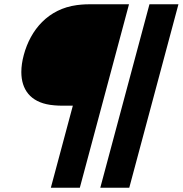

<svg xmlns="http://www.w3.org/2000/svg" viewBox="-20 -740 857 901"><path d="M218.6 141H354.6L585.4 -720H401.4C396.4 -720 369.4 -720 340.3 -716C206.5 -698 123.5 -601 91.6 -482C84 -453.7 80.1 -426.8 80.1 -402C80.1 -320.8 122.1 -261.8 214.9 -248C241.8 -244 269.8 -244 273.8 -244H321.8ZM450.6 141H586.6L817.4 -720H681.4Z"/></svg>

Font: Manrope
Style: ExtraBoldItalic
Weight: 800
Italic angle: -15°
Designer: Mikhail Sharanda
Foundry: Mikhail Sharanda
Version: Version 4.502;hotconv 1.0.109;makeotfexe 2.5.65596